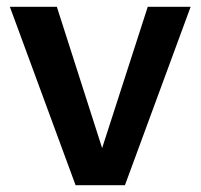

<svg xmlns="http://www.w3.org/2000/svg" viewBox="-20 -544 589 564"><path d="M540 -524H414L280 -109L147 -524H9L202 0H347Z"/></svg>

Font: RT Raleway Bold
Style: Regular
Weight: 400
Designer: Matt McInerney, Pablo Impallari, Rodrigo Fuenzalida — Edited by Milan Moffatt in April 2016
Foundry: Matt McInerney, Pablo Impallari, Rodrigo Fuenzalida — Edited by Milan Moffatt in April 2016
Version: Version 3.001